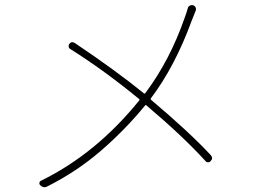

<svg xmlns="http://www.w3.org/2000/svg" viewBox="-20 -748 1040 774"><path d="M737.3 -715.8Q739.3 -722.7 746.1 -725.6Q750 -727.5 753.9 -727.5Q755.9 -727.5 758.8 -726.6Q765.6 -724.6 768.6 -717.8Q771.5 -710.9 768.6 -704.1Q765.6 -697.3 752.9 -665Q685.5 -480.5 588.9 -352.5Q585.9 -348.6 588.9 -345.7Q744.1 -214.8 830.1 -122.1Q835 -116.2 835 -110.4Q835 -104.5 829.1 -98.6Q825.2 -93.8 818.4 -93.8Q811.5 -93.8 807.6 -99.6Q718.8 -197.3 570.3 -323.2Q567.4 -326.2 564.5 -322.3Q484.4 -224.6 387.2 -140.6Q290 -56.6 171.9 2.9Q165 6.8 159.2 6.8Q150.4 6.8 142.6 -1Q138.7 -3.9 138.7 -8.8Q138.7 -16.6 145.5 -19.5Q368.2 -128.9 541 -342.8Q543.9 -345.7 541 -348.6Q398.4 -465.8 262.7 -550.8Q257.8 -553.7 256.8 -560.1Q255.9 -566.4 259.8 -571.3Q268.6 -583 282.2 -574.2Q445.3 -464.8 559.6 -372.1Q563.5 -369.1 565.4 -372.1Q665 -504.9 724.6 -676.8Q732.4 -697.3 737.3 -715.8Z"/></svg>

Font: Gen Jyuu Gothic ExtraLight
Style: Regular
Weight: 100
Designer: [Source Han Sans]
Ryoko NISHIZUKA  (kana & ideographs); Paul D. Hunt (Latin, Greek & Cyrillic); Wenlong ZHANG  (bopomofo
Version: Version 1.002.20150607